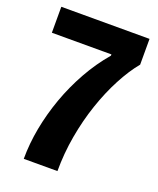

<svg xmlns="http://www.w3.org/2000/svg" viewBox="-126 -738 669 815"><g transform="rotate(20 208.5 -330.5)"><path d="M80.2 0Q80.2 -68.5 93.6 -139.8Q107 -211 132.2 -281.3Q157.5 -351.7 194.1 -417.1Q230.7 -482.5 278.2 -538.2V-543.8H9.2V-661H407.7V-544.7Q372.5 -502 340.7 -441.7Q308.8 -381.3 284.4 -309.4Q260 -237.5 246.2 -159.1Q232.3 -80.7 232.3 0Z"/></g></svg>

Font: Bricolage Grotesque 96pt ExtraBold SemiCondensed
Style: Regular
Weight: 800
Width: 4
Version: Version 1.001;gftools[0.9.33.dev8+g029e19f]